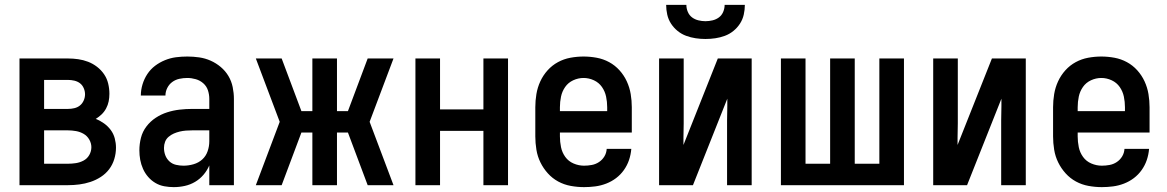

<svg xmlns="http://www.w3.org/2000/svg" viewBox="-20 -760 4790 788"><path d="M60 0V-520H259Q280 -520 301 -517Q322 -514 341.5 -506.5Q361 -499 378 -486Q395 -473 407 -455.5Q419 -438 424 -417Q429 -396 429 -375Q429 -359 426 -344Q423 -329 415.5 -315Q408 -301 397 -290.5Q386 -280 373 -272Q391 -265 407 -253.5Q423 -242 434.5 -226.5Q446 -211 451 -192Q456 -173 456 -154Q456 -130 449 -107Q442 -84 428 -65.5Q414 -47 394 -34Q374 -21 351.5 -13.5Q329 -6 305.5 -3Q282 0 259 0ZM161 -313H259Q272 -313 285 -316Q298 -319 308 -327Q318 -335 323.5 -347.5Q329 -360 329 -373Q329 -386 323.5 -398.5Q318 -411 308 -418.5Q298 -426 285 -429Q272 -432 259 -432H161ZM161 -88H259Q275 -88 291.5 -90.5Q308 -93 323 -101Q338 -109 346.5 -124Q355 -139 355 -156Q355 -172 346.5 -187Q338 -202 323.5 -210.5Q309 -219 292 -222Q275 -225 259 -225H161Z M693 8Q674 8 654.5 4.5Q635 1 618 -9Q601 -19 588 -34Q575 -49 567 -67Q559 -85 555.5 -104Q552 -123 552 -143Q552 -169 558.5 -194.5Q565 -220 581 -241Q597 -262 619 -276.5Q641 -291 666 -299Q691 -307 717 -310Q743 -313 769 -313H839V-354Q839 -372 833.5 -389Q828 -406 814.5 -418Q801 -430 783.5 -435Q766 -440 749 -440Q732 -440 716 -436.5Q700 -433 687 -423.5Q674 -414 666.5 -399Q659 -384 659 -368H558Q558 -391 565 -414Q572 -437 585 -456.5Q598 -476 616.5 -490Q635 -504 657 -513Q679 -522 702 -525Q725 -528 749 -528Q773 -528 797.5 -524.5Q822 -521 844.5 -511Q867 -501 886 -485Q905 -469 917.5 -448Q930 -427 935 -402.5Q940 -378 940 -354V0H839V-81Q830 -60 815 -42.5Q800 -25 780.5 -13.5Q761 -2 738.5 3Q716 8 693 8ZM733 -80Q754 -80 774.5 -86Q795 -92 810 -105.5Q825 -119 832 -139Q839 -159 839 -180V-225H769Q756 -225 743 -224Q730 -223 717.5 -220Q705 -217 693.5 -212Q682 -207 672 -198.5Q662 -190 657.5 -178Q653 -166 653 -153Q653 -137 658.5 -122.5Q664 -108 675.5 -97.5Q687 -87 702.5 -83.5Q718 -80 733 -80Z M1030 0 1128 -260 1030 -520H1136L1217 -304H1262V-520H1363V-304H1408L1489 -520H1595L1497 -260L1595 0H1489L1408 -216H1363V0H1262V-216H1217L1136 0Z M1685 0V-520H1786V-311H1964V-520H2065V0H1964V-223H1786V0Z M2377 8Q2350 8 2322.5 3Q2295 -2 2271 -15Q2247 -28 2228.5 -48.5Q2210 -69 2198 -93.5Q2186 -118 2181.5 -145.5Q2177 -173 2177 -200V-320Q2177 -347 2181.5 -374Q2186 -401 2197.5 -426Q2209 -451 2227.5 -471.5Q2246 -492 2270 -505Q2294 -518 2321 -523Q2348 -528 2375 -528Q2402 -528 2429 -523Q2456 -518 2480 -505Q2504 -492 2522.5 -471.5Q2541 -451 2552.5 -426Q2564 -401 2568.5 -374Q2573 -347 2573 -320V-216H2278V-200Q2278 -178 2282.5 -156Q2287 -134 2300 -116Q2313 -98 2334 -89Q2355 -80 2377 -80Q2393 -80 2409 -83Q2425 -86 2438.5 -95Q2452 -104 2460.5 -118Q2469 -132 2470 -149H2571Q2569 -125 2561.5 -103Q2554 -81 2540.5 -62Q2527 -43 2508.5 -29Q2490 -15 2468 -6.5Q2446 2 2423 5Q2400 8 2377 8ZM2472 -304V-320Q2472 -342 2467.5 -363.5Q2463 -385 2450.5 -403Q2438 -421 2417.5 -430.5Q2397 -440 2375 -440Q2353 -440 2332.5 -430.5Q2312 -421 2299.5 -403Q2287 -385 2282.5 -363.5Q2278 -342 2278 -320V-304Z M2685 0V-520H2786V-312Q2786 -283 2786 -253.5Q2786 -224 2785 -195V-165L2926 -520H3065V0H2964V-208Q2964 -237 2964 -266.5Q2964 -296 2965 -325V-355L2824 0ZM2875 -600Q2855 -600 2835 -603Q2815 -606 2796 -613Q2777 -620 2761 -633Q2745 -646 2734 -663Q2723 -680 2718.5 -700Q2714 -720 2714 -740H2797Q2797 -725 2803 -711Q2809 -697 2820.5 -688.5Q2832 -680 2846.5 -676.5Q2861 -673 2875 -673Q2890 -673 2904.5 -676.5Q2919 -680 2930.5 -688.5Q2942 -697 2948 -711Q2954 -725 2954 -740H3037Q3037 -720 3032.5 -700Q3028 -680 3017 -663Q3006 -646 2990 -633Q2974 -620 2955 -613Q2936 -606 2916 -603Q2896 -600 2875 -600Z M3185 0V-520H3286V-88H3387V-520H3488V-88H3589V-520H3690V0Z M3810 0V-520H3911V-312Q3911 -283 3911 -253.5Q3911 -224 3910 -195V-165L4051 -520H4190V0H4089V-208Q4089 -237 4089 -266.5Q4089 -296 4090 -325V-355L3949 0Z M4502 8Q4475 8 4447.5 3Q4420 -2 4396 -15Q4372 -28 4353.5 -48.5Q4335 -69 4323 -93.5Q4311 -118 4306.5 -145.5Q4302 -173 4302 -200V-320Q4302 -347 4306.5 -374Q4311 -401 4322.5 -426Q4334 -451 4352.5 -471.5Q4371 -492 4395 -505Q4419 -518 4446 -523Q4473 -528 4500 -528Q4527 -528 4554 -523Q4581 -518 4605 -505Q4629 -492 4647.5 -471.5Q4666 -451 4677.5 -426Q4689 -401 4693.5 -374Q4698 -347 4698 -320V-216H4403V-200Q4403 -178 4407.5 -156Q4412 -134 4425 -116Q4438 -98 4459 -89Q4480 -80 4502 -80Q4518 -80 4534 -83Q4550 -86 4563.5 -95Q4577 -104 4585.5 -118Q4594 -132 4595 -149H4696Q4694 -125 4686.5 -103Q4679 -81 4665.5 -62Q4652 -43 4633.5 -29Q4615 -15 4593 -6.5Q4571 2 4548 5Q4525 8 4502 8ZM4597 -304V-320Q4597 -342 4592.5 -363.5Q4588 -385 4575.5 -403Q4563 -421 4542.5 -430.5Q4522 -440 4500 -440Q4478 -440 4457.5 -430.5Q4437 -421 4424.5 -403Q4412 -385 4407.5 -363.5Q4403 -342 4403 -320V-304Z"/></svg>

Font: Iosevka Custom Semibold
Style: Regular
Weight: 600
Designer: Belleve Invis
Foundry: Belleve Invis
Version: Version 27.0.2; ttfautohint (v1.8.4)